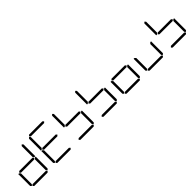

<svg xmlns="http://www.w3.org/2000/svg" viewBox="455 -2901 4803 4803"><g transform="rotate(-45 2856.0 -500.0)"><path d="M644 -531 675 -500 644 -469H172L141 -500L172 -531ZM130 -42 99 -73V-492H127L130 -489L161 -458V-73ZM686 -489 689 -492H717V-73L686 -42L655 -73V-458ZM686 -958 717 -927V-508H689L686 -511L655 -541V-927ZM675 -31 644 0H172L141 -31L172 -62H644Z M946 -511 943 -508H915V-927L946 -958L977 -927V-542ZM957 -969 988 -1000H1460L1491 -969L1460 -938H988ZM1460 -531 1491 -500 1460 -469H988L957 -500L988 -531ZM946 -42 915 -73V-492H943L946 -489L977 -458V-73ZM1491 -31 1460 0H988L957 -31L988 -62H1460Z M1762 -511 1759 -508H1731V-927L1762 -958L1793 -927V-542ZM2276 -531 2307 -500 2276 -469H1804L1773 -500L1804 -531ZM2318 -489 2321 -492H2349V-73L2318 -42L2287 -73V-458ZM2307 -31 2276 0H1804L1773 -31L1804 -62H2276Z M2578 -511 2575 -508H2547V-927L2578 -958L2609 -927V-542ZM3092 -531 3123 -500 3092 -469H2620L2589 -500L2620 -531ZM3134 -489 3137 -492H3165V-73L3134 -42L3103 -73V-458ZM3123 -31 3092 0H2620L2589 -31L2620 -62H3092Z M3908 -531 3939 -500 3908 -469H3436L3405 -500L3436 -531ZM3394 -42 3363 -73V-492H3391L3394 -489L3425 -458V-73ZM3950 -489 3953 -492H3981V-73L3950 -42L3919 -73V-458ZM3939 -31 3908 0H3436L3405 -31L3436 -62H3908Z M4210 -42 4179 -73V-492H4207L4210 -489L4241 -458V-73ZM4766 -489 4769 -492H4797V-73L4766 -42L4735 -73V-458ZM4755 -31 4724 0H4252L4221 -31L4252 -62H4724Z M5026 -511 5023 -508H4995V-927L5026 -958L5057 -927V-542ZM5540 -531 5571 -500 5540 -469H5068L5037 -500L5068 -531ZM5582 -489 5585 -492H5613V-73L5582 -42L5551 -73V-458ZM5571 -31 5540 0H5068L5037 -31L5068 -62H5540Z"/></g></svg>

Font: DSEG7 Classic
Style: Light
Weight: 300
Designer: Keshikan(Twitter:@keshinomi_88pro)
Version: Version 0.46